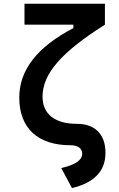

<svg xmlns="http://www.w3.org/2000/svg" viewBox="-20 -752 626 1007"><path d="M357.4 234.4C475.1 206.1 533.2 145 533.2 49.3C533.2 -47.4 478.5 -102.5 383.8 -102.5C269 -102.5 203.1 -152.3 203.1 -245.1C203.1 -364.7 300.8 -477.5 530.3 -622.6V-732.4H108.4V-622.6H364.7V-604.5C174.8 -505.4 81.1 -384.8 81.1 -240.2C81.1 -79.1 178.7 9.8 350.1 9.8C388.7 9.8 411.1 26.4 411.1 54.2C411.1 87.9 375 112.3 301.3 129.4Z"/></svg>

Font: Cascadia Code PL SemiBold
Style: Regular
Weight: 600
Monospace: yes
Designer: Aaron Bell
Foundry: Saja Typeworks
Version: Version 2404.023